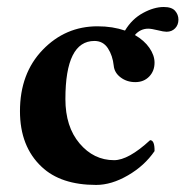

<svg xmlns="http://www.w3.org/2000/svg" viewBox="-20 -519 533 549"><path d="M456.1 -428.2Q448.2 -428.2 430.7 -432.6Q413.1 -437 403.8 -437Q381.3 -437 365.7 -418.9Q392.6 -403.3 407.2 -382.1Q421.9 -360.8 421.9 -339.8Q421.9 -315.9 406.5 -300Q391.1 -284.2 366.9 -284.2Q342.8 -284.2 325 -297.6Q307.1 -311 305.2 -331.1Q302.2 -359.9 288.6 -380.9Q274.9 -401.9 250 -401.9Q167 -401.9 167 -235.8Q167 -156.7 207.5 -108.9Q248 -61 306.2 -61Q347.2 -61 409.2 -118.2Q422.4 -118.2 421.9 -86.9Q393.1 -44.9 345.9 -17.6Q298.8 9.8 254.9 9.8Q153.8 9.8 99.1 -42Q37.1 -100.1 37.1 -201.2Q37.1 -309.1 102.1 -376.5Q167 -443.8 258.8 -443.8Q280.8 -443.8 300.5 -440.7Q320.3 -437.5 337.4 -431.6Q357.4 -464.8 388.9 -481.9Q420.4 -499 448.2 -499Q471.2 -499 480.7 -488Q490.2 -477.1 490.2 -462.9Q490.2 -447.8 480.7 -438Q471.2 -428.2 456.1 -428.2Z"/></svg>

Font: Linux Libertine
Style: Bold
Weight: 700
Designer: Philipp H. Poll
Foundry: Philipp H. Poll
Version: Version 5.0.3